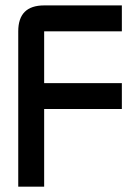

<svg xmlns="http://www.w3.org/2000/svg" viewBox="-20 -704 528 724"><path d="M146.5 -683.6H439.5V-585.9H146.5V-390.6H439.5V-293H146.5V0H48.8V-585.9Q48.8 -683.6 146.5 -683.6Z"/></svg>

Font: BabelStone Runic Norn
Style: Regular
Weight: 400
Designer: Andrew West
Foundry: BabelStone
Version: Version 3.002 March 14, 2022